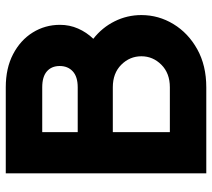

<svg xmlns="http://www.w3.org/2000/svg" viewBox="-56 -708 763 692"><g transform="rotate(-90 326.0 -361.5)"><path d="M47.9 -722.7H357.9Q426.8 -722.7 477.3 -696.3Q527.8 -669.9 555.4 -625.5Q583 -581.1 583 -527.3Q583 -492.7 569.6 -462.2Q556.2 -431.6 532.7 -407.2Q573.2 -375.5 595.7 -330.3Q618.2 -285.2 618.2 -233.9Q618.2 -171.9 585.7 -118.4Q553.2 -64.9 494.9 -32.5Q436.5 0 357.9 0H47.9ZM196.3 -463.4H357.9Q396 -463.4 415.3 -481.2Q434.6 -499 434.6 -528.3Q434.6 -557.6 415.3 -574.5Q396 -591.3 357.9 -591.3H196.3ZM196.3 -131.3H357.9Q408.7 -131.3 439.2 -161.9Q469.7 -192.4 469.7 -233.9Q469.7 -275.9 439.2 -306.4Q408.7 -336.9 357.9 -336.9H196.3Z"/></g></svg>

Font: Giphurs
Style: Bold
Weight: 700
Version: Version 0.920; ttfautohint (v1.8.4.7-5d5b)